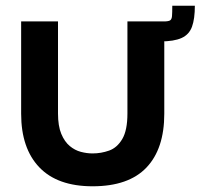

<svg xmlns="http://www.w3.org/2000/svg" viewBox="-20 -638 702 672"><path d="M304 14Q181 14 117.5 -52.5Q54 -119 54 -240V-563H183V-241Q183 -197 194.5 -169.5Q206 -142 224 -127Q242 -112 263 -106.5Q284 -101 304 -101Q334 -101 362 -111Q390 -121 408 -151.5Q426 -182 426 -241V-563H555V-240Q555 -117 492.5 -51.5Q430 14 304 14ZM505 -493 506 -563H553Q569 -563 575 -566.5Q581 -570 582 -581.5Q583 -593 583 -618H662Q662 -572 652 -544.5Q642 -517 615.5 -505Q589 -493 541 -493Z"/></svg>

Font: Darker Grotesque ExtraBold
Style: Regular
Weight: 800
Designer: Gabriel Lam
Foundry: TypeRant
Version: Version 1.000;gftools[0.9.28]